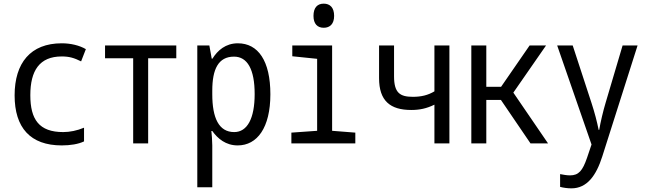

<svg xmlns="http://www.w3.org/2000/svg" viewBox="-20 -785 3540 1051"><path d="M318 11C365 11 409 4 440 -11V-86C402 -70 362 -62 326 -62C194 -62 146 -131 146 -264C146 -398 196 -476 318 -476C359 -476 386 -468 424 -449L450 -516C414 -537 366 -548 318 -548C147 -548 60 -440 60 -263C60 -86 146 11 318 11Z M709 0H791V-466H945V-536H555V-466H709Z M1060 240H1142V11C1142 -14 1139 -50 1137 -68H1142C1172 -26 1216 11 1281 11C1388 11 1460 -86 1460 -269C1460 -452 1393 -548 1282 -548C1215 -548 1171 -509 1143 -464H1139L1126 -536H1060ZM1262 -62C1178 -62 1142 -139 1142 -269V-289C1142 -406 1175 -475 1261 -475C1334 -475 1374 -406 1374 -270C1374 -137 1334 -62 1262 -62Z M1752 -633C1786 -633 1809 -654 1809 -698C1809 -744 1786 -765 1752 -765C1718 -765 1696 -744 1696 -698C1696 -655 1717 -633 1752 -633ZM1575 0H1925V-59L1798 -69V-536H1580V-477L1716 -463V-69L1575 -59Z M2358 0H2440V-536H2358V-285C2323 -264 2286 -255 2240 -255C2169 -255 2137 -277 2137 -367V-536H2055V-357C2055 -233 2116 -183 2231 -183C2277 -183 2315 -191 2358 -212Z M2560 0H2642V-238H2722L2884 0H2980L2790 -278L2969 -536H2879L2723 -310H2642V-536H2560Z M3108 246C3194 246 3244 175 3277 71L3470 -536H3388L3295 -222C3282 -179 3267 -116 3260 -74H3257C3248 -119 3235 -169 3218 -221L3115 -536H3030L3218 6L3193 80C3169 149 3148 175 3100 175C3082 175 3061 171 3046 168V238C3065 243 3087 246 3108 246Z"/></svg>

Font: Noto Sans Mono ExtraCondensed
Style: Regular
Weight: 400
Width: 2
Designer: Monotype Design Team
Foundry: Monotype Imaging Inc.
Version: Version 2.014